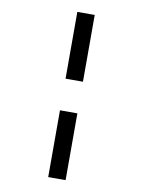

<svg xmlns="http://www.w3.org/2000/svg" viewBox="-100 -898 800 1076"><g transform="rotate(10 300.0 -360.0)"><path d="M251 -450V-830H350V-450ZM251 110V-270H350V110Z"/></g></svg>

Font: Pitagon Sans Mono Medium
Style: Regular
Weight: 500
Monospace: yes
Designer: Travis Tran
Foundry: Pitagon
Version: Version 1.001; ttfautohint (v1.8.4.7-5d5b);gftools[0.9.26]